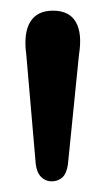

<svg xmlns="http://www.w3.org/2000/svg" viewBox="-20 -796 198 360"><path d="M76.5 -456Q65.6 -456 57.4 -463.9Q49.2 -471.9 47.1 -487.7L29.3 -693.4Q23.8 -733.6 36.6 -754.8Q49.4 -776 79.4 -776Q109.9 -776 122.2 -754.7Q134.5 -733.5 128.1 -693.6L107.3 -487.3Q104.8 -470.5 96.8 -463.2Q88.8 -456 76.5 -456Z"/></svg>

Font: Fraunces SuperSoft
Style: Regular
Weight: 900
Version: Version 1.000;[b76b70a41]